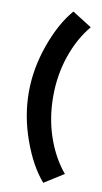

<svg xmlns="http://www.w3.org/2000/svg" viewBox="-93 -811 492 923"><g transform="rotate(10 152.5 -350.0)"><path d="M44 -350Q44 -466 85.5 -582Q127 -698 188 -768L283 -708Q227 -641 195 -548Q163 -455 163 -350Q163 -244 195 -151.5Q227 -59 283 8L188 68Q127 -2 85.5 -118Q44 -234 44 -350Z"/></g></svg>

Font: Lineal Medium
Style: Regular
Weight: 600
Designer: Created by Frank Adebiaye with contributions from Anton Moglia & Ariel Martín Pérez
Created by Frank ADEBIAYE with FontF
Foundry: Velvetyne Type Foundry
Version: Version 2.000